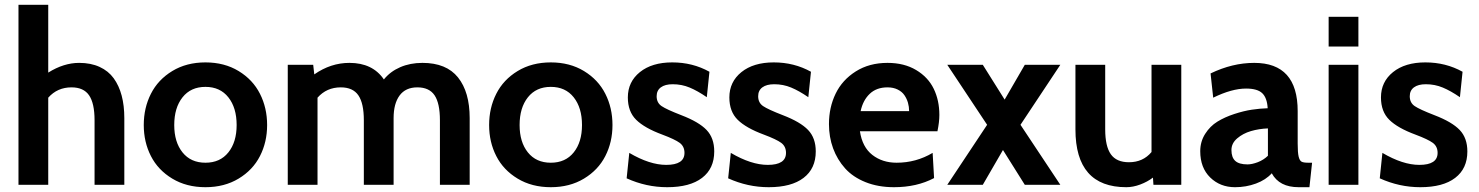

<svg xmlns="http://www.w3.org/2000/svg" viewBox="-20 -770 6161 800"><path d="M310 -508Q358.5 -508 395 -491.2Q431.5 -474.5 453.8 -443.8Q476 -413 487 -371.5Q498 -330 498 -278V0H374V-269Q374 -339.5 351.2 -372.8Q328.5 -406 278 -406Q219 -406 181 -363V0H57V-750H181V-467.5Q245.5 -508 310 -508Z M579 -249Q579 -320.5 608.8 -379.2Q638.5 -438 697.8 -474Q757 -510 836 -510Q915 -510 974.2 -474Q1033.5 -438 1063.2 -379.2Q1093 -320.5 1093 -249Q1093 -178 1063.2 -119.8Q1033.5 -61.5 974.2 -25.8Q915 10 836 10Q757 10 697.8 -25.8Q638.5 -61.5 608.8 -119.8Q579 -178 579 -249ZM966 -249Q966 -321 931.5 -364.5Q897 -408 836 -408Q775 -408 740.5 -364.5Q706 -321 706 -249Q706 -178 740.5 -135Q775 -92 836 -92Q897 -92 931.5 -135Q966 -178 966 -249Z M1740 -508Q1840 -508 1888.5 -447.2Q1937 -386.5 1937 -278V0H1813V-269Q1813 -339.5 1790.8 -372.8Q1768.5 -406 1719 -406Q1670 -406 1645 -372.2Q1620 -338.5 1620 -278V0H1496V-269Q1496 -339.5 1473.2 -372.8Q1450.5 -406 1400 -406Q1341 -406 1303 -363V0H1179V-500H1285L1289.5 -460Q1358 -508 1436 -508Q1532.5 -508 1579.5 -439Q1606 -472 1647.5 -490Q1689 -508 1740 -508Z M2018 -249Q2018 -320.5 2047.8 -379.2Q2077.5 -438 2136.8 -474Q2196 -510 2275 -510Q2354 -510 2413.2 -474Q2472.5 -438 2502.2 -379.2Q2532 -320.5 2532 -249Q2532 -178 2502.2 -119.8Q2472.5 -61.5 2413.2 -25.8Q2354 10 2275 10Q2196 10 2136.8 -25.8Q2077.5 -61.5 2047.8 -119.8Q2018 -178 2018 -249ZM2405 -249Q2405 -321 2370.5 -364.5Q2336 -408 2275 -408Q2214 -408 2179.5 -364.5Q2145 -321 2145 -249Q2145 -178 2179.5 -135Q2214 -92 2275 -92Q2336 -92 2370.5 -135Q2405 -178 2405 -249Z M2760 10Q2672.5 10 2591 -27L2602 -133Q2687 -83 2756 -83Q2832 -83 2832 -133Q2832 -160 2812 -174.8Q2792 -189.5 2740 -209Q2665.5 -236.5 2630.8 -270.8Q2596 -305 2596 -364Q2596 -429 2646.2 -469.5Q2696.5 -510 2781 -510Q2866 -510 2936 -471L2925 -365Q2886.5 -391.5 2853.5 -405.2Q2820.5 -419 2783 -419Q2751 -419 2733.5 -406Q2716 -393 2716 -369Q2716 -342 2736.5 -328Q2757 -314 2819 -290Q2892 -262 2924 -228.5Q2956 -195 2956 -139Q2956 -67.5 2905.2 -28.8Q2854.5 10 2760 10Z M3183 10Q3095.5 10 3014 -27L3025 -133Q3110 -83 3179 -83Q3255 -83 3255 -133Q3255 -160 3235 -174.8Q3215 -189.5 3163 -209Q3088.5 -236.5 3053.8 -270.8Q3019 -305 3019 -364Q3019 -429 3069.2 -469.5Q3119.5 -510 3204 -510Q3289 -510 3359 -471L3348 -365Q3309.5 -391.5 3276.5 -405.2Q3243.5 -419 3206 -419Q3174 -419 3156.5 -406Q3139 -393 3139 -369Q3139 -342 3159.5 -328Q3180 -314 3242 -290Q3315 -262 3347 -228.5Q3379 -195 3379 -139Q3379 -67.5 3328.2 -28.8Q3277.5 10 3183 10Z M3705 10Q3639 10 3586.5 -11Q3534 -32 3501.2 -68.5Q3468.5 -105 3451.2 -152Q3434 -199 3434 -253Q3434 -322.5 3461.8 -379.8Q3489.5 -437 3545.8 -472.5Q3602 -508 3678 -508Q3747.5 -508 3797.2 -478.2Q3847 -448.5 3870.5 -400.2Q3894 -352 3894 -291Q3894 -261.5 3886 -223H3563Q3573 -157 3614.8 -124.5Q3656.5 -92 3716 -92Q3797 -92 3866 -133L3872 -28Q3800 10 3705 10ZM3566 -307H3768Q3768 -325 3763.2 -341.8Q3758.5 -358.5 3748.5 -373.2Q3738.5 -388 3720.2 -397Q3702 -406 3678 -406Q3632 -406 3603.8 -379Q3575.5 -352 3566 -307Z M4075 0H3927L4093 -250L3927 -500H4075L4166 -355L4250 -500H4398L4232 -250L4398 0H4250L4159 -145Z M4778 -136.5V-500H4902V0H4786L4784 -30Q4761 -12.5 4731 -1.2Q4701 10 4673 10Q4461 10 4461 -231V-500H4585V-231Q4585 -160.5 4608.5 -127.2Q4632 -94 4684 -94Q4742.5 -94 4778 -136.5Z M5126 10Q5064 10 5022.5 -30.5Q4981 -71 4981 -140Q4981 -180 5001.5 -212.2Q5022 -244.5 5052.5 -263.2Q5083 -282 5122.8 -295Q5162.5 -308 5196.2 -313Q5230 -318 5262 -319Q5259.5 -362.5 5239.2 -381.8Q5219 -401 5172 -401Q5112.5 -401 5035 -363L5024 -464Q5115 -508 5206 -508Q5387 -508 5387 -307V-172Q5387 -134 5391 -117.5Q5395 -101 5403 -96.5Q5411 -92 5431 -92H5447L5436 10H5391Q5310.5 10 5279 -48Q5254.5 -20.5 5213.2 -5.2Q5172 10 5126 10ZM5178 -85Q5196.5 -85 5220.8 -94.2Q5245 -103.5 5263 -121V-235Q5225.5 -233.5 5192.2 -223.8Q5159 -214 5135 -193.5Q5111 -173 5111 -145Q5111 -114 5127 -99.5Q5143 -85 5178 -85Z M5640 -576H5516V-700H5640ZM5640 0H5516V-500H5640Z M5898 10Q5810.5 10 5729 -27L5740 -133Q5825 -83 5894 -83Q5970 -83 5970 -133Q5970 -160 5950 -174.8Q5930 -189.5 5878 -209Q5803.5 -236.5 5768.8 -270.8Q5734 -305 5734 -364Q5734 -429 5784.2 -469.5Q5834.5 -510 5919 -510Q6004 -510 6074 -471L6063 -365Q6024.5 -391.5 5991.5 -405.2Q5958.5 -419 5921 -419Q5889 -419 5871.5 -406Q5854 -393 5854 -369Q5854 -342 5874.5 -328Q5895 -314 5957 -290Q6030 -262 6062 -228.5Q6094 -195 6094 -139Q6094 -67.5 6043.2 -28.8Q5992.5 10 5898 10Z"/></svg>

Font: Cabin
Style: Bold
Weight: 700
Designer: Pablo Impallari
Foundry: Pablo Impallari. http://www.impallari.com Igino Marini. http://www.ikern.com
Version: Version 3.001;hotconv 1.0.109;makeotfexe 2.5.65596